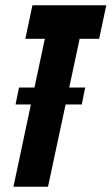

<svg xmlns="http://www.w3.org/2000/svg" viewBox="-20 -708 423 728"><path d="M39 -312 52 -376H303L290 -312ZM31 0 150 -561H76L103 -688H383L356 -561H282L162 0Z"/></svg>

Font: Saira UltraCondensed Black
Style: Italic
Weight: 900
Width: 1
Italic angle: -12°
Designer: Hector Gatti with collaboration of the Omnibus-Type team
Foundry: Omnibus-Type
Version: Version 1.101